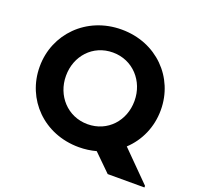

<svg xmlns="http://www.w3.org/2000/svg" viewBox="-139 -860 1138 1110"><g transform="rotate(20 430.5 -305.5)"><path d="M530 -2 635 101H861V91L684 -87C755 -153 797 -247 797 -350V-352C797 -551 642 -712 426 -712C210 -712 53 -549 53 -350V-348C53 -149 208 12 424 12C461 12 497 7 530 -2ZM426 -130C302 -130 214 -230 214 -350V-352C214 -472 300 -570 424 -570C548 -570 636 -470 636 -350V-348C636 -228 550 -130 426 -130Z"/></g></svg>

Font: Mission
Style: Bold
Weight: 700
Version: Version 1.000;FEAKit 1.0